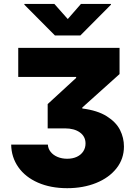

<svg xmlns="http://www.w3.org/2000/svg" viewBox="-20 -775 694 981"><path d="M323.2 36.1Q351.6 36.1 372.8 26.1Q394 16.1 405.5 -1.7Q417 -19.5 417 -42Q417 -77.6 388.2 -98.4Q359.4 -119.1 311.5 -119.1H223.6V-243.2L369.1 -377V-381.8H73.2V-530.3H590.8V-396.5L400.4 -225.6V-220.7Q478 -210.9 525.6 -180.9Q573.2 -150.9 593.3 -110.8Q613.3 -70.8 613.3 -26.4Q613.3 36.6 575.2 85Q537.1 133.3 471.2 159.9Q405.3 186.5 323.2 186.5Q238.8 186.5 174.1 158.2Q109.4 129.9 73.7 79.1Q38.1 28.3 37.1 -36.1H224.6Q225.6 -15.6 238.8 1Q252 17.6 274.2 26.9Q296.4 36.1 323.2 36.1ZM326.2 -677.7 393.6 -754.9H546.9V-751L390.6 -593.8H260.7L104.5 -751V-754.9H257.8Z"/></svg>

Font: Pretendard JP Black
Style: Regular
Weight: 900
Designer: Base glyphs from Inter by Rasmus Andersson; Hangeul glyphs from Noto Sans CJK(Source Han Sans) by Jang Soo-young and Kan
Foundry: Kil Hyung-jin
Version: Version 1.309